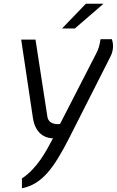

<svg xmlns="http://www.w3.org/2000/svg" viewBox="-20 -744 628 1033"><path d="M314 -591H383L537 -724H442ZM94 -531 157 -110C172 -10 240 0 265 0C228 71 179 163 98 216V269C209 247 272 155 352 -1L573 -437C589 -468 593 -500 582 -533H521C515 -496 510 -480 496 -453L303 -77C303 -77 243 -67 235 -116L171 -531Z"/></svg>

Font: Exo
Style: Regular Italic
Weight: 400
Designer: Natanael Gama
Version: Version 1.00